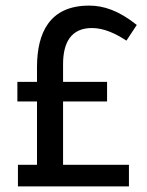

<svg xmlns="http://www.w3.org/2000/svg" viewBox="-20 -665 523 685"><path d="M362 -303V-373H205V-436C205 -515 235 -565 308 -565C351 -565 393 -545 431 -520L468 -576C403 -628 349 -645 298 -645C156 -645 113 -547 112 -429V-373H42V-303H112V-77H44V0H440V-77H205V-303H362Z"/></svg>

Font: Tajawal Medium
Style: Regular
Weight: 500
Designer: Boutros Fonts
Foundry: Created by Boutros International 2017
Version: Version 1.700